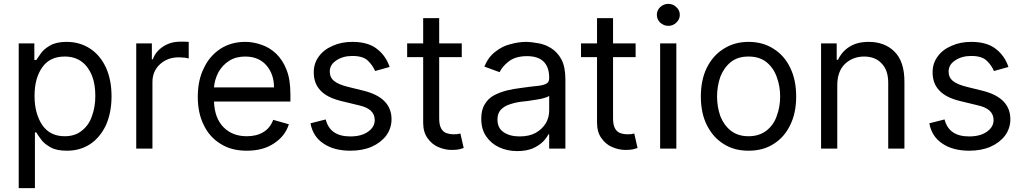

<svg xmlns="http://www.w3.org/2000/svg" viewBox="-20 -770 5306 995"><path d="M158 -545V-459H168L193 -495Q209 -517 241 -535Q273 -553 325 -553Q394 -553 447 -518Q499 -484 529 -420Q558 -356 558 -271Q558 -187 529 -121Q498 -57 447 -23Q395 11 327 11Q273 11 243 -6Q210 -24 194 -46Q176 -70 168 -84H161V205H77V-545ZM199 -122Q239 -64 315 -64Q369 -64 403 -92Q440 -120 456 -167Q474 -215 474 -273Q474 -333 457 -377Q439 -423 404 -450Q368 -477 315 -477Q238 -477 199 -421Q159 -365 159 -273Q159 -182 199 -122Z M767 -545V-463H772Q787 -504 826 -529Q864 -554 914 -554H937Q947 -553 958 -553V-467Q957 -467 939 -471Q919 -473 907 -473Q848 -473 809 -437Q770 -401 770 -345V0H686V-545Z M1124 -24Q1066 -59 1036 -122Q1005 -184 1005 -268Q1005 -354 1036 -416Q1065 -479 1122 -517Q1178 -553 1251 -553Q1293 -553 1335 -538Q1377 -524 1411 -492Q1446 -458 1465 -408Q1485 -359 1485 -280V-244H1089Q1092 -157 1139 -110Q1185 -64 1259 -64Q1310 -64 1344 -85Q1379 -105 1396 -149L1477 -126Q1458 -65 1400 -27Q1344 11 1259 11Q1179 11 1124 -24ZM1360 -432Q1320 -477 1251 -477Q1202 -477 1168 -455Q1134 -434 1112 -396Q1092 -357 1089 -317H1400Q1400 -386 1360 -432Z M1887 -455Q1862 -480 1806 -480Q1757 -480 1723 -457Q1689 -435 1689 -399Q1689 -368 1712 -350Q1734 -332 1783 -320L1864 -300Q2009 -264 2009 -152Q2009 -106 1982 -68Q1954 -31 1907 -10Q1859 11 1796 11Q1712 11 1658 -25Q1602 -61 1589 -131L1668 -151Q1690 -63 1795 -63Q1854 -63 1888 -88Q1922 -112 1922 -148Q1922 -206 1841 -224L1750 -246Q1675 -264 1641 -301Q1606 -337 1606 -395Q1606 -442 1632 -477Q1658 -513 1703 -532Q1748 -553 1806 -553Q1887 -553 1933 -517Q1980 -481 1999 -423L1924 -402Q1911 -432 1887 -455Z M2256 -474V-156Q2256 -122 2267 -103Q2277 -86 2294 -80Q2311 -74 2329 -74Q2346 -74 2352 -75Q2357 -77 2360.5 -77Q2364 -77 2366 -78L2383 -3L2359 4Q2344 7 2320 7Q2286 7 2251 -8Q2218 -22 2195 -55Q2173 -86 2173 -134V-474H2090V-545H2173V-676H2256V-545H2373V-474Z M2566 -7Q2525 -26 2499 -64Q2474 -101 2474 -155Q2474 -202 2493 -231Q2511 -261 2542 -277Q2573 -293 2610 -302Q2644 -310 2686 -315Q2727 -321 2767 -325Q2797 -328 2812 -337Q2826 -344 2826 -365V-368Q2826 -421 2798 -450Q2769 -479 2711 -479Q2652 -479 2617 -452Q2584 -427 2569 -396L2490 -425Q2511 -475 2547 -502Q2583 -531 2625 -541Q2667 -553 2709 -553Q2729 -553 2769 -546Q2805 -540 2835 -521Q2868 -501 2889 -463Q2910 -424 2910 -359V0H2826V-74H2822Q2812 -54 2794 -36Q2774 -16 2741 -1Q2707 13 2660 13Q2609 13 2566 -7ZM2757 -82Q2790 -101 2809 -132Q2826 -162 2826 -197V-274Q2821 -268 2803 -263Q2785 -257 2762 -254Q2749 -252 2717 -247Q2720 -247 2682 -243Q2650 -239 2621 -229Q2593 -220 2575 -201Q2558 -182 2558 -151Q2558 -106 2590 -85Q2622 -63 2673 -63Q2723 -63 2757 -82Z M3157 -474V-156Q3157 -122 3168 -103Q3178 -86 3195 -80Q3212 -74 3230 -74Q3247 -74 3253 -75Q3258 -77 3261.5 -77Q3265 -77 3267 -78L3284 -3L3260 4Q3245 7 3221 7Q3187 7 3152 -8Q3119 -22 3096 -55Q3074 -86 3074 -134V-474H2991V-545H3074V-676H3157V-545H3274V-474Z M3485 -545V0H3401V-545ZM3401 -653Q3384 -670 3384 -693Q3384 -716 3401 -733Q3420 -750 3443 -750Q3468 -750 3485 -733Q3503 -717 3503 -693Q3503 -670 3485 -653Q3468 -636 3443 -636Q3420 -636 3401 -653Z M3730 -24Q3675 -58 3643 -122Q3612 -184 3612 -270Q3612 -356 3643 -419Q3675 -483 3730 -517Q3786 -553 3859 -553Q3934 -553 3989 -517Q4045 -482 4075 -419Q4106 -356 4106 -270Q4106 -184 4075 -122Q4045 -59 3989 -24Q3935 11 3859 11Q3784 11 3730 -24ZM3952 -93Q3989 -122 4005 -168Q4023 -216 4023 -270Q4023 -324 4005 -372Q3988 -419 3952 -448Q3916 -477 3859 -477Q3802 -477 3767 -448Q3732 -420 3713 -372Q3696 -323 3696 -270Q3696 -217 3713 -168Q3731 -122 3767 -93Q3804 -64 3859 -64Q3914 -64 3952 -93Z M4235 0V-545H4316V-460H4323Q4342 -502 4381 -527Q4421 -553 4482 -553Q4565 -553 4616 -502Q4667 -451 4667 -347V0H4583V-341Q4583 -406 4549 -441Q4516 -477 4458 -477Q4399 -477 4358 -438Q4319 -399 4319 -328V0Z M5094 -455Q5069 -480 5013 -480Q4964 -480 4930 -457Q4896 -435 4896 -399Q4896 -368 4919 -350Q4941 -332 4990 -320L5071 -300Q5216 -264 5216 -152Q5216 -106 5189 -68Q5161 -31 5114 -10Q5066 11 5003 11Q4919 11 4865 -25Q4809 -61 4796 -131L4875 -151Q4897 -63 5002 -63Q5061 -63 5095 -88Q5129 -112 5129 -148Q5129 -206 5048 -224L4957 -246Q4882 -264 4848 -301Q4813 -337 4813 -395Q4813 -442 4839 -477Q4865 -513 4910 -532Q4955 -553 5013 -553Q5094 -553 5140 -517Q5187 -481 5206 -423L5131 -402Q5118 -432 5094 -455Z"/></svg>

Font: Sinter
Style: Regular
Weight: 400
Foundry: Adobe & rsms
Version: Version 1.000